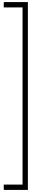

<svg xmlns="http://www.w3.org/2000/svg" viewBox="-20 -1170 512 1839"><path d="M16 -1099V-1150H247V649H16V598H196V-1099Z"/></svg>

Font: MathJax_Size2
Style: Regular
Weight: 400
Version: Version 1.1